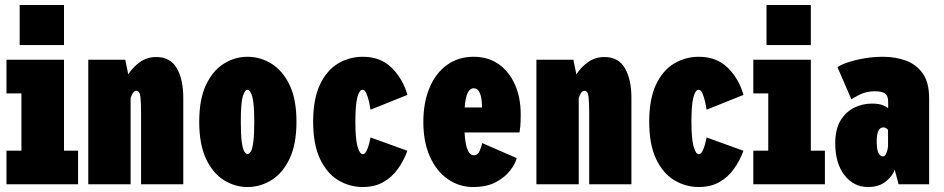

<svg xmlns="http://www.w3.org/2000/svg" viewBox="-20 -740 3789 771"><path d="M59 -720H237V-559H59ZM6 0V-135H66V-365H6V-500H237V-135H293.5V0Z M334.5 0V-500H483L495 -441.5Q513.5 -470.5 542.2 -490.8Q571 -511 607.5 -511Q664 -511 690 -466Q716 -421 716 -347V0H546.5V-289Q546.5 -324.5 544 -350Q541.5 -375.5 527.5 -375.5Q519.5 -375.5 513.8 -366.5Q508 -357.5 504.5 -346V0Z M974 11Q923 11 878.8 -16.8Q834.5 -44.5 807.2 -102.5Q780 -160.5 780 -251Q780 -341.5 807.2 -399Q834.5 -456.5 878.8 -484.2Q923 -512 974 -512Q1025.5 -512 1070.2 -484.2Q1115 -456.5 1142.8 -399Q1170.5 -341.5 1170.5 -251Q1170.5 -160.5 1142.8 -102.5Q1115 -44.5 1070.2 -16.8Q1025.5 11 974 11ZM974 -121.5Q981.5 -121.5 987.5 -131.8Q993.5 -142 997.2 -170Q1001 -198 1001 -251Q1001 -324.5 993 -352Q985 -379.5 974 -379.5Q963 -379.5 955 -353Q947 -326.5 947 -251Q947 -198.5 950.8 -170.5Q954.5 -142.5 960.8 -132Q967 -121.5 974 -121.5Z M1437 11Q1383 11 1337.5 -16.8Q1292 -44.5 1264.8 -102.5Q1237.5 -160.5 1237.5 -251Q1237.5 -342.5 1264.8 -400.2Q1292 -458 1337.5 -485Q1383 -512 1437 -512Q1508.5 -512 1553.2 -467.5Q1598 -423 1616 -359L1468 -299.5Q1466 -313 1461.8 -331.8Q1457.5 -350.5 1451.2 -365Q1445 -379.5 1436 -379.5Q1423 -379.5 1415 -349.5Q1407 -319.5 1407 -251Q1407 -183.5 1415.5 -152.2Q1424 -121 1437 -121Q1445 -121 1451.2 -133Q1457.5 -145 1461.8 -161Q1466 -177 1468 -188L1616 -134.5Q1601.5 -95 1577.8 -61.8Q1554 -28.5 1519.2 -8.8Q1484.5 11 1437 11Z M1880 11Q1824 11 1778.5 -20.5Q1733 -52 1706.5 -110.8Q1680 -169.5 1680 -250Q1680 -328.5 1704.8 -387.5Q1729.5 -446.5 1775 -479.2Q1820.5 -512 1882 -512Q1939.5 -512 1981.8 -482.8Q2024 -453.5 2047.5 -401.2Q2071 -349 2071 -280.5Q2071 -247.5 2069.2 -231.2Q2067.5 -215 2066 -208H1845.5Q1850.5 -116.5 1882.5 -116.5Q1899 -116.5 1906.5 -134.8Q1914 -153 1916.5 -165.5L2055 -105Q2049 -81.5 2028 -54.5Q2007 -27.5 1970.5 -8.2Q1934 11 1880 11ZM1882 -385.5Q1851.5 -385.5 1846 -308.5H1915.5V-314Q1915.5 -329 1912.8 -345.5Q1910 -362 1902.8 -373.8Q1895.5 -385.5 1882 -385.5Z M2134 0V-500H2282.5L2294.5 -441.5Q2313 -470.5 2341.8 -490.8Q2370.5 -511 2407 -511Q2463.5 -511 2489.5 -466Q2515.5 -421 2515.5 -347V0H2346V-289Q2346 -324.5 2343.5 -350Q2341 -375.5 2327 -375.5Q2319 -375.5 2313.2 -366.5Q2307.5 -357.5 2304 -346V0Z M2786.5 11Q2732.5 11 2687 -16.8Q2641.5 -44.5 2614.2 -102.5Q2587 -160.5 2587 -251Q2587 -342.5 2614.2 -400.2Q2641.5 -458 2687 -485Q2732.5 -512 2786.5 -512Q2858 -512 2902.8 -467.5Q2947.5 -423 2965.5 -359L2817.5 -299.5Q2815.5 -313 2811.2 -331.8Q2807 -350.5 2800.8 -365Q2794.5 -379.5 2785.5 -379.5Q2772.5 -379.5 2764.5 -349.5Q2756.5 -319.5 2756.5 -251Q2756.5 -183.5 2765 -152.2Q2773.5 -121 2786.5 -121Q2794.5 -121 2800.8 -133Q2807 -145 2811.2 -161Q2815.5 -177 2817.5 -188L2965.5 -134.5Q2951 -95 2927.2 -61.8Q2903.5 -28.5 2868.8 -8.8Q2834 11 2786.5 11Z M3058 -720H3236V-559H3058ZM3005 0V-135H3065V-365H3005V-500H3236V-135H3292.5V0Z M3465.5 11Q3408 11 3371 -36.8Q3334 -84.5 3334 -164.5Q3334 -221 3355.2 -256Q3376.5 -291 3410 -307.5Q3443.5 -324 3481 -324Q3510.5 -324 3526.8 -316.8Q3543 -309.5 3546.5 -305.5V-332Q3546.5 -355.5 3533.8 -364.5Q3521 -373.5 3493 -373.5Q3460.5 -373.5 3434 -360.8Q3407.5 -348 3399 -341L3343 -470Q3353 -478.5 3380.8 -488.2Q3408.5 -498 3446.8 -505Q3485 -512 3525.5 -512Q3577.5 -512 3619.5 -496Q3661.5 -480 3686.2 -443.8Q3711 -407.5 3711 -346.5V0H3588.5L3572.5 -59.5Q3567 -36.5 3539 -12.8Q3511 11 3465.5 11ZM3526 -112Q3533 -112 3537.2 -120.5Q3541.5 -129 3543.8 -139.2Q3546 -149.5 3546 -153.5V-218.5Q3544 -221 3539.2 -224.8Q3534.5 -228.5 3527.5 -228.5Q3500.5 -228.5 3500.5 -172Q3500.5 -112 3526 -112Z"/></svg>

Font: Trispace Condensed ExtraBold
Style: Regular
Weight: 800
Width: 3
Designer: Tyler Finck
Foundry: Etcetera Type Company
Version: Version 1.210; ttfautohint (v1.8.3)